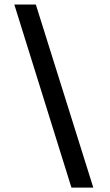

<svg xmlns="http://www.w3.org/2000/svg" viewBox="-20 -757 488 852"><path d="M43.5 -737 297 75.5H394L139 -737Z"/></svg>

Font: Karla Medium
Style: Regular
Weight: 500
Designer: Jonathan Pinhorn
Version: Version 2.001